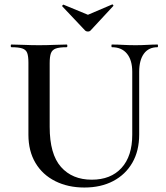

<svg xmlns="http://www.w3.org/2000/svg" viewBox="-20 -824 741 858"><path d="M571 -503Q571 -555 547.5 -584Q524 -613 480 -613Q478 -613 478 -619Q478 -625 480 -625Q505 -625 530.5 -623.5Q556 -622 586 -622Q612 -622 637.5 -623.5Q663 -625 684 -625Q686 -625 686 -619Q686 -613 684 -613Q644 -613 623 -584Q602 -555 602 -503V-223Q602 -150 571.5 -97Q541 -44 486 -15Q431 14 357 14Q284 14 227 -14.5Q170 -43 138.5 -96Q107 -149 107 -222V-544Q107 -573 101.5 -587.5Q96 -602 79.5 -607.5Q63 -613 31 -613Q28 -613 28 -619Q28 -625 31 -625Q56 -625 87.5 -623.5Q119 -622 154 -622Q191 -622 222 -623.5Q253 -625 278 -625Q281 -625 281 -619Q281 -613 278 -613Q245 -613 229 -607Q213 -601 207.5 -586Q202 -571 202 -542V-257Q202 -135 252.5 -78Q303 -21 390 -21Q475 -21 523 -73.5Q571 -126 571 -222ZM361 -687 258 -796Q257 -798 260 -801Q263 -804 264 -803L373 -758L481 -804Q483 -805 485.5 -802Q488 -799 486 -797L384 -687Q380 -683 373 -683Q366 -683 361 -687Z"/></svg>

Font: Cormorant Light SemiBold
Style: Regular
Weight: 600
Version: Version 4.000